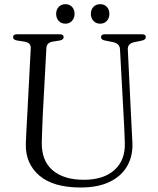

<svg xmlns="http://www.w3.org/2000/svg" viewBox="-20 -860 736 896"><path d="M558.5 -289 540 -630Q538.5 -657.5 507 -663.5L469.5 -671Q451.5 -674.5 451.5 -686.5Q451.5 -700 468.5 -700H643Q660.5 -700 660.5 -686.5Q660.5 -674.5 642 -670.5L608 -663.5Q574.5 -657 576.5 -628.5L593 -289.5Q594 -264.5 595.5 -240.2Q597 -216 598 -190.5Q600 -131 573.2 -84.5Q546.5 -38 492 -11.5Q437.5 15 356.5 15Q228.5 15 163.5 -40.8Q98.5 -96.5 100.5 -187.5Q101 -203 102 -226.8Q103 -250.5 104.5 -275.2Q106 -300 107 -319L123.5 -635Q125 -660 95 -665.5L59.5 -671Q41 -674.5 41 -686.5Q41 -700 59 -700H259.5Q277 -700 277 -686.5Q277 -675 259 -671L224.5 -665.5Q198 -660.5 196.5 -636L179.5 -322Q177.5 -284 176.8 -253.2Q176 -222.5 175 -197Q173 -111 225 -66Q277 -21 371 -21Q463.5 -21 514.2 -66.8Q565 -112.5 562.5 -193Q561.5 -224.5 560.5 -247Q559.5 -269.5 558.5 -289ZM285.5 -749.5Q266 -749.5 254 -762.5Q242 -775.5 242 -795.5Q242 -815 254 -827.8Q266 -840.5 285.5 -840.5Q304.5 -840.5 316.2 -827.8Q328 -815 328 -795.5Q328 -776 316.2 -762.8Q304.5 -749.5 285.5 -749.5ZM447.5 -749.5Q428 -749.5 416 -762.5Q404 -775.5 404 -795.5Q404 -815 416 -827.8Q428 -840.5 447.5 -840.5Q467 -840.5 478.8 -827.8Q490.5 -815 490.5 -795.5Q490.5 -776 478.8 -762.8Q467 -749.5 447.5 -749.5Z"/></svg>

Font: Fraunces 72pt S050 Light
Style: Regular
Weight: 300
Version: Version 1.000; ttfautohint (v1.8.3)